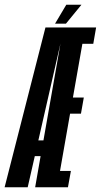

<svg xmlns="http://www.w3.org/2000/svg" viewBox="-62 -791 426 811"><path d="M-42.5 0 130 -675H344L332 -606H286L246 -379H292L280 -311H234L191.5 -69H237.5L225 0H86.5L109.5 -131.5H85L55 0ZM100 -198H121.5L193.5 -607.5ZM170.5 -691 218 -771H282L216.5 -691Z"/></svg>

Font: Anybody UltraCondensed Medium
Style: Italic
Weight: 500
Width: 1
Italic angle: -10°
Designer: Tyler Finck
Foundry: Etcetera Type Company
Version: Version 1.010; ttfautohint (v1.8.3) -l 8 -r 50 -G 200 -x 14 